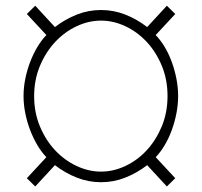

<svg xmlns="http://www.w3.org/2000/svg" viewBox="-20 -638 715 681"><path d="M502 -52.2Q465.8 -24.4 424.6 -8.1Q383.3 8.3 338.4 8.3Q293.5 8.3 252.2 -8.1Q210.9 -24.4 174.8 -52.2L105 23.4L75.2 -5.9L144.5 -80.6Q127.4 -98.1 112.8 -122.8Q98.1 -147.5 87.2 -176Q76.2 -204.6 69.8 -235.8Q63.5 -267.1 63.5 -297.4Q63.5 -327.6 69.8 -358.9Q76.2 -390.1 87.2 -418.7Q98.1 -447.3 112.8 -471.7Q127.4 -496.1 144.5 -513.7L75.2 -588.4L105 -617.7L174.8 -542Q210.9 -569.8 252.2 -586.2Q293.5 -602.5 338.4 -602.5Q383.3 -602.5 424.6 -586.2Q465.8 -569.8 502 -542L571.8 -617.7L601.6 -588.4L532.2 -513.7Q549.3 -496.1 564 -471.7Q578.6 -447.3 589.1 -418.7Q599.6 -390.1 605.7 -358.9Q611.8 -327.6 611.8 -297.4Q611.8 -267.1 605.7 -235.8Q599.6 -204.6 589.1 -176Q578.6 -147.5 564 -122.8Q549.3 -98.1 532.2 -80.6L601.6 -5.9L571.8 23.4ZM101.1 -296.9Q101.1 -238.8 121.6 -189.7Q142.1 -140.6 175.5 -105Q209 -69.3 251.7 -49.3Q294.4 -29.3 338.4 -29.3Q382.3 -29.3 424.8 -49.3Q467.3 -69.3 500.5 -105.2Q533.7 -141.1 554 -190.2Q574.2 -239.3 574.2 -297.4Q574.2 -355.5 554 -404.5Q533.7 -453.6 500.5 -489.3Q467.3 -524.9 424.8 -544.9Q382.3 -564.9 338.4 -564.9Q294.4 -564.9 251.7 -544.9Q209 -524.9 175.5 -489Q142.1 -453.1 121.6 -404.1Q101.1 -355 101.1 -296.9Z"/></svg>

Font: Ufes Sans Thin
Style: Regular
Weight: 100
Designer: Ricardo Esteves & Thais Bronze
Foundry: ProDesignUfes - Ricardo Esteves, Thais Bronze (This is a derivative work, based on Roboto family, by Christian Robertson
Version: Version 2.0